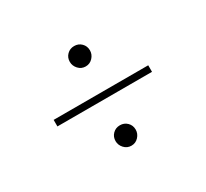

<svg xmlns="http://www.w3.org/2000/svg" viewBox="-91 -662 708 661"><g transform="rotate(-30 263.0 -332.0)"><path d="M75 -319V-345H451V-319ZM263 -134Q246 -134 234.5 -146.5Q223 -159 223 -175Q223 -192 234.5 -203.5Q246 -215 263 -215Q280 -215 291.5 -203.5Q303 -192 303 -175Q303 -159 291.5 -146.5Q280 -134 263 -134ZM263 -449Q246 -449 234.5 -461.5Q223 -474 223 -490Q223 -507 234.5 -518.5Q246 -530 263 -530Q280 -530 291.5 -518.5Q303 -507 303 -490Q303 -474 291.5 -461.5Q280 -449 263 -449Z"/></g></svg>

Font: Marine Company Thin
Style: Regular
Weight: 100
Designer: Rodrigo Fuenzalida
Foundry: fragTYPE
Version: Version 1.000